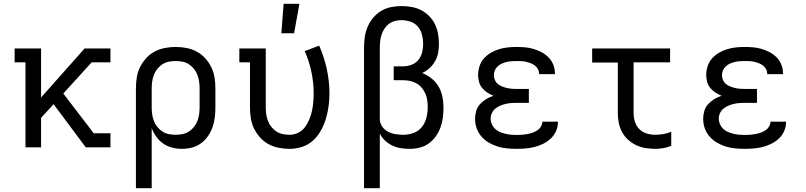

<svg xmlns="http://www.w3.org/2000/svg" viewBox="-20 -775 4240 1010"><path d="M114 0V-447H57V-520H196V-262L425 -520H561V-447H462L313 -283L473 -74H561V0H431L262 -227L196 -155V0Z M695 215V-310Q695 -339 699.5 -367.5Q704 -396 716.5 -421.5Q729 -447 748.5 -468.5Q768 -490 793 -503.5Q818 -517 846.5 -522.5Q875 -528 904 -528Q933 -528 961.5 -522.5Q990 -517 1015 -503.5Q1040 -490 1059.5 -468.5Q1079 -447 1091.5 -421.5Q1104 -396 1108.5 -367.5Q1113 -339 1113 -310V-210Q1113 -184 1110 -157.5Q1107 -131 1098 -106Q1089 -81 1073.5 -58.5Q1058 -36 1036.5 -20.5Q1015 -5 989 1.5Q963 8 937 8Q911 8 885.5 1.5Q860 -5 839 -19.5Q818 -34 802.5 -55.5Q787 -77 778 -101V215ZM904 -66Q922 -66 940 -69.5Q958 -73 973.5 -83Q989 -93 1000.5 -107.5Q1012 -122 1018.5 -139Q1025 -156 1027.5 -174Q1030 -192 1030 -210V-310Q1030 -328 1027.5 -346Q1025 -364 1018.5 -381Q1012 -398 1000.5 -412.5Q989 -427 973.5 -437Q958 -447 940 -450.5Q922 -454 904 -454Q886 -454 868 -450.5Q850 -447 834.5 -437Q819 -427 807.5 -412.5Q796 -398 789.5 -381Q783 -364 780.5 -346Q778 -328 778 -310V-210Q778 -192 780.5 -174Q783 -156 789.5 -139Q796 -122 807.5 -107.5Q819 -93 834.5 -83Q850 -73 868 -69.5Q886 -66 904 -66Z M1504 8Q1475 8 1446.5 2.5Q1418 -3 1393 -16.5Q1368 -30 1348.5 -51.5Q1329 -73 1316.5 -98.5Q1304 -124 1299.5 -152.5Q1295 -181 1295 -210V-447H1239V-520H1378V-210Q1378 -192 1380.5 -174Q1383 -156 1389.5 -139Q1396 -122 1407.5 -107.5Q1419 -93 1434.5 -83Q1450 -73 1468 -69.5Q1486 -66 1504 -66Q1527 -66 1548.5 -76.5Q1570 -87 1584 -106Q1598 -125 1607 -146.5Q1616 -168 1621 -191Q1626 -214 1628 -237.5Q1630 -261 1630 -284Q1630 -341 1618 -397.5Q1606 -454 1583 -506L1659 -535Q1685 -476 1699 -412Q1713 -348 1713 -284Q1713 -250 1708.5 -216.5Q1704 -183 1694.5 -151Q1685 -119 1668.5 -89Q1652 -59 1627.5 -36.5Q1603 -14 1570.5 -3Q1538 8 1504 8ZM1460 -600 1472 -755H1555L1527 -600Z M1895 215V-525Q1895 -553 1899 -580.5Q1903 -608 1914 -634Q1925 -660 1943 -681.5Q1961 -703 1985 -717.5Q2009 -732 2036.5 -737.5Q2064 -743 2092 -743Q2118 -743 2144.5 -738.5Q2171 -734 2194.5 -722Q2218 -710 2237 -691Q2256 -672 2267.5 -648.5Q2279 -625 2284 -598.5Q2289 -572 2289 -546Q2289 -522 2285 -498.5Q2281 -475 2269.5 -454.5Q2258 -434 2240.5 -417.5Q2223 -401 2201 -391Q2228 -380 2250.5 -362Q2273 -344 2287.5 -319Q2302 -294 2307.5 -265.5Q2313 -237 2313 -208Q2313 -182 2309.5 -155.5Q2306 -129 2297 -104.5Q2288 -80 2272.5 -58Q2257 -36 2235.5 -20.5Q2214 -5 2188 1.5Q2162 8 2136 8Q2112 8 2089 4.5Q2066 1 2044.5 -9Q2023 -19 2005.5 -35.5Q1988 -52 1978 -72V215ZM2103 -66Q2130 -66 2156.5 -76Q2183 -86 2200 -108Q2217 -130 2223.5 -157Q2230 -184 2230 -212Q2230 -230 2227.5 -248Q2225 -266 2217.5 -283Q2210 -300 2198 -314Q2186 -328 2170 -337Q2154 -346 2136 -349.5Q2118 -353 2100 -353H2051V-426H2100Q2123 -426 2144.5 -434Q2166 -442 2180.5 -459.5Q2195 -477 2200.5 -499.5Q2206 -522 2206 -544Q2206 -568 2200 -592Q2194 -616 2178.5 -634.5Q2163 -653 2139.5 -661Q2116 -669 2092 -669Q2075 -669 2057.5 -664.5Q2040 -660 2026.5 -650Q2013 -640 2003 -625Q1993 -610 1987.5 -593.5Q1982 -577 1980 -559.5Q1978 -542 1978 -525V-144Q1980 -123 1992.5 -106.5Q2005 -90 2023.5 -81Q2042 -72 2062.5 -69Q2083 -66 2103 -66Z M2697 8Q2672 8 2646.5 5.5Q2621 3 2597 -4.5Q2573 -12 2551 -25Q2529 -38 2512.5 -57Q2496 -76 2487.5 -100Q2479 -124 2479 -150Q2479 -171 2485 -191.5Q2491 -212 2505.5 -227.5Q2520 -243 2538 -254Q2556 -265 2576 -271Q2559 -278 2543.5 -288Q2528 -298 2516.5 -312Q2505 -326 2500 -344Q2495 -362 2495 -381Q2495 -404 2502.5 -427Q2510 -450 2525.5 -467.5Q2541 -485 2561.5 -497Q2582 -509 2604.5 -516Q2627 -523 2650.5 -525.5Q2674 -528 2697 -528Q2720 -528 2742.5 -526Q2765 -524 2787 -517.5Q2809 -511 2829.5 -500Q2850 -489 2866 -472.5Q2882 -456 2890.5 -434.5Q2899 -413 2899 -390V-385H2816V-387Q2816 -400 2810 -411Q2804 -422 2794 -430Q2784 -438 2772 -442.5Q2760 -447 2747.5 -450Q2735 -453 2722.5 -453.5Q2710 -454 2697 -454Q2684 -454 2671 -453Q2658 -452 2645 -449Q2632 -446 2620 -440.5Q2608 -435 2598 -426Q2588 -417 2583 -405Q2578 -393 2578 -379Q2578 -366 2583.5 -353.5Q2589 -341 2599 -333Q2609 -325 2621.5 -320Q2634 -315 2647 -312Q2660 -309 2673.5 -308Q2687 -307 2700 -307H2762V-234H2700Q2685 -234 2670 -233Q2655 -232 2640 -228.5Q2625 -225 2611 -219Q2597 -213 2585.5 -203.5Q2574 -194 2567.5 -180Q2561 -166 2561 -151Q2561 -136 2567 -122Q2573 -108 2584 -97.5Q2595 -87 2609 -81Q2623 -75 2637.5 -71.5Q2652 -68 2667 -66.5Q2682 -65 2697 -65Q2711 -65 2725 -66Q2739 -67 2753 -69.5Q2767 -72 2780 -76.5Q2793 -81 2805 -88.5Q2817 -96 2825 -108.5Q2833 -121 2833 -135H2915V-132Q2915 -108 2905 -85.5Q2895 -63 2877.5 -46.5Q2860 -30 2838 -19Q2816 -8 2792.5 -2Q2769 4 2745 6Q2721 8 2697 8Z M3428 8Q3402 8 3376.5 4Q3351 0 3327.5 -11Q3304 -22 3284.5 -39.5Q3265 -57 3252.5 -80Q3240 -103 3235 -128.5Q3230 -154 3230 -180V-446H3095V-520H3505V-447H3313V-180Q3313 -157 3320 -134.5Q3327 -112 3343.5 -95.5Q3360 -79 3382.5 -72.5Q3405 -66 3428 -66Q3449 -66 3470.5 -70Q3492 -74 3511 -82V-8Q3492 0 3470.5 4Q3449 8 3428 8Z M3897 8Q3872 8 3846.5 5.5Q3821 3 3797 -4.5Q3773 -12 3751 -25Q3729 -38 3712.5 -57Q3696 -76 3687.5 -100Q3679 -124 3679 -150Q3679 -171 3685 -191.5Q3691 -212 3705.5 -227.5Q3720 -243 3738 -254Q3756 -265 3776 -271Q3759 -278 3743.5 -288Q3728 -298 3716.5 -312Q3705 -326 3700 -344Q3695 -362 3695 -381Q3695 -404 3702.5 -427Q3710 -450 3725.5 -467.5Q3741 -485 3761.5 -497Q3782 -509 3804.5 -516Q3827 -523 3850.5 -525.5Q3874 -528 3897 -528Q3920 -528 3942.5 -526Q3965 -524 3987 -517.5Q4009 -511 4029.5 -500Q4050 -489 4066 -472.5Q4082 -456 4090.5 -434.5Q4099 -413 4099 -390V-385H4016V-387Q4016 -400 4010 -411Q4004 -422 3994 -430Q3984 -438 3972 -442.5Q3960 -447 3947.5 -450Q3935 -453 3922.5 -453.5Q3910 -454 3897 -454Q3884 -454 3871 -453Q3858 -452 3845 -449Q3832 -446 3820 -440.5Q3808 -435 3798 -426Q3788 -417 3783 -405Q3778 -393 3778 -379Q3778 -366 3783.5 -353.5Q3789 -341 3799 -333Q3809 -325 3821.5 -320Q3834 -315 3847 -312Q3860 -309 3873.5 -308Q3887 -307 3900 -307H3962V-234H3900Q3885 -234 3870 -233Q3855 -232 3840 -228.5Q3825 -225 3811 -219Q3797 -213 3785.5 -203.5Q3774 -194 3767.5 -180Q3761 -166 3761 -151Q3761 -136 3767 -122Q3773 -108 3784 -97.5Q3795 -87 3809 -81Q3823 -75 3837.5 -71.5Q3852 -68 3867 -66.5Q3882 -65 3897 -65Q3911 -65 3925 -66Q3939 -67 3953 -69.5Q3967 -72 3980 -76.5Q3993 -81 4005 -88.5Q4017 -96 4025 -108.5Q4033 -121 4033 -135H4115V-132Q4115 -108 4105 -85.5Q4095 -63 4077.5 -46.5Q4060 -30 4038 -19Q4016 -8 3992.5 -2Q3969 4 3945 6Q3921 8 3897 8Z"/></svg>

Font: Iosevka HT Extended
Style: Regular
Weight: 400
Width: 7
Monospace: yes
Designer: Belleve Invis
Foundry: Belleve Invis
Version: Version 32.3.0; ttfautohint (v1.8.4)